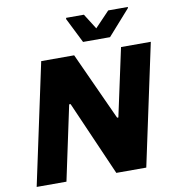

<svg xmlns="http://www.w3.org/2000/svg" viewBox="-95 -987 986 1073"><g transform="rotate(-10 397.5 -451.0)"><path d="M26 0 173 -688H360L536 -303H543L626 -688H795L648 0H478L293 -423H285L195 0ZM422 -753 351 -895 352 -902H453L508 -815L591 -902H703L701 -895L575 -753Z"/></g></svg>

Font: Saira SemiExpanded
Style: Bold Italic
Weight: 700
Width: 6
Italic angle: -12°
Designer: Hector Gatti with collaboration of the Omnibus-Type team
Foundry: Omnibus-Type
Version: Version 1.101